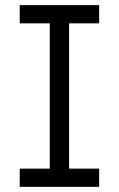

<svg xmlns="http://www.w3.org/2000/svg" viewBox="-20 -726 462 746"><path d="M56.6 0V-70.8H173.3V-635.3H56.6V-706.1H365.2V-635.3H248.5V-70.8H365.2V0Z"/></svg>

Font: Kay Pho Du Medium
Style: Regular
Weight: 500
Designer: Victor Gaultney, Khu Oo Reh
Foundry: SIL International
Version: Version 3.000